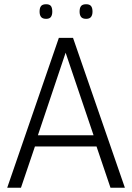

<svg xmlns="http://www.w3.org/2000/svg" viewBox="-20 -887 624 907"><path d="M14 0 258 -708H325L570 0H502L436 -195H145L79 0ZM159 -248H422L290 -638ZM387 -798Q370 -798 363 -807Q356 -816 356 -832Q356 -850 363 -858.5Q370 -867 387 -867Q403 -867 410 -858.5Q417 -850 417 -832Q417 -816 410 -807Q403 -798 387 -798ZM198 -798Q181 -798 174 -807Q167 -816 167 -832Q167 -850 174 -858.5Q181 -867 198 -867Q214 -867 220.5 -858.5Q227 -850 227 -832Q227 -816 220.5 -807Q214 -798 198 -798Z"/></svg>

Font: Georama ExtraCondensed Thin Light
Style: Regular
Weight: 300
Version: Version 1.001